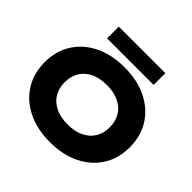

<svg xmlns="http://www.w3.org/2000/svg" viewBox="-228 -1177 1421 1421"><g transform="rotate(45 482.5 -466.5)"><path d="M482.4 16.4Q349 16.4 248.7 -32.6Q148.4 -81.6 92.6 -169.7Q36.8 -257.8 36.8 -375Q36.8 -492.2 92.6 -580.3Q148.4 -668.4 248.7 -717.4Q349 -766.4 482.4 -766.4Q615.8 -766.4 716.1 -717.4Q816.4 -668.4 872.2 -580.3Q928 -492.2 928 -375Q928 -257.8 872.2 -169.7Q816.4 -81.6 716.1 -32.6Q615.8 16.4 482.4 16.4ZM482.4 -168.8Q555.4 -168.8 608.2 -193.7Q661 -218.6 689.7 -264.9Q718.4 -311.2 718.4 -375Q718.4 -438.8 689.7 -485.1Q661 -531.4 608.2 -556.3Q555.4 -581.2 482.4 -581.2Q409.8 -581.2 356.8 -556.3Q303.8 -531.4 275.1 -485.1Q246.4 -438.8 246.4 -375Q246.4 -311.2 275.1 -264.9Q303.8 -218.6 356.8 -193.7Q409.8 -168.8 482.4 -168.8ZM238.8 -826.2V-948.8H726V-826.2Z"/></g></svg>

Font: Unbounded
Style: Regular
Weight: 400
Designer: Luke Prowse, Jean-Baptiste Morizot, Fátima Lázaro, Florian Runge
Foundry: NaN
Version: Version 1.701;gftools[0.9.28.dev5+ged2979d]